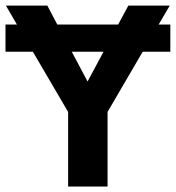

<svg xmlns="http://www.w3.org/2000/svg" viewBox="-20 -679 640 699"><path d="M557.6 -589.8H600.1V-490.7H499.5L371.6 -271.5V0H228V-271.5L99.6 -490.7H0V-589.8H41.5L1.5 -658.7H152.3L188.5 -589.8H410.2L447.3 -658.7H598.1ZM298.8 -382.3 356.9 -490.7H241.2Z"/></svg>

Font: Liberation Mono
Style: Bold
Weight: 700
Monospace: yes
Designer: Steve Matteson
Foundry: Ascender Corporation
Version: Version 2.1.5